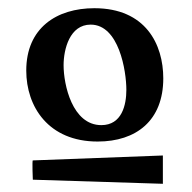

<svg xmlns="http://www.w3.org/2000/svg" viewBox="-20 -708 469 468"><path d="M378 -517C378 -600 335 -688 210 -688C118 -688 44 -640 44 -536C44 -448 98 -363 218 -363C312 -363 378 -414 378 -517ZM201 -648C270 -648 288 -535 288 -489C288 -452 277 -403 227 -403C156 -403 135 -502 135 -549C135 -588 150 -648 201 -648ZM60 -317C58 -317 60 -270 60 -270C60 -270 377 -260 377 -260C377 -260 377 -329 377 -329C377 -329 62 -317 60 -317Z"/></svg>

Font: Peralta
Style: Regular
Weight: 400
Designer: Astigmatic (AOETI)
Foundry: Astigmatic (AOETI)
Version: Version 1.000